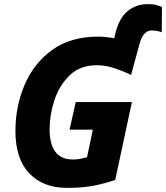

<svg xmlns="http://www.w3.org/2000/svg" viewBox="-20 -903 807 933"><path d="M305 10Q382 10 437.5 -1Q493 -12 540 -29L621 -407H348L318 -273H431L403 -139Q384 -134 369.5 -131Q355 -128 334 -128Q221 -128 221 -276Q221 -344 244.5 -416Q268 -488 318.5 -537Q369 -586 451 -586Q490 -586 530 -573.5Q570 -561 617 -539L657 -686Q675 -755 716 -755Q732 -755 744 -752.5Q756 -750 766 -746L767 -869Q756 -874 740 -878.5Q724 -883 698 -883Q642 -883 600 -849Q558 -815 539 -735L535 -717Q493 -725 457 -725Q322 -725 233 -660Q144 -595 99.5 -490.5Q55 -386 55 -266Q55 -131 122.5 -60.5Q190 10 305 10Z"/></svg>

Font: Noto Sans Display Extra
Style: Italic
Weight: 800
Italic angle: -12°
Designer: Monotype Design Team
Foundry: Monotype Imaging Inc.
Version: Version 1.900